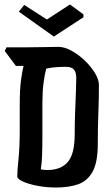

<svg xmlns="http://www.w3.org/2000/svg" viewBox="-20 -850 496 856"><path d="M230 -14Q187 -14 147.5 -21.5Q108 -29 82.5 -40.5Q57 -52 57 -63Q57 -89 62.5 -141Q68 -193 68 -271V-384Q68 -450 73.5 -491.5Q79 -533 85 -556H51L1 -623L9 -639H93Q137 -639 176 -640Q215 -641 241 -641Q268 -641 299.5 -623.5Q331 -606 358.5 -579.5Q386 -553 403.5 -524Q421 -495 421 -471Q421 -410 418.5 -346Q416 -282 416 -208Q416 -127 393 -85Q370 -43 328.5 -28.5Q287 -14 230 -14ZM274 -552Q250 -552 229.5 -550.5Q209 -549 186 -544Q179 -518 174 -479.5Q169 -441 169 -391V-246Q169 -189 167.5 -154Q166 -119 162 -95Q174 -92 191 -92Q251 -92 282 -127.5Q313 -163 313 -251Q313 -302 315 -351.5Q317 -401 318.5 -441Q320 -481 320 -502Q320 -528 309.5 -540Q299 -552 274 -552ZM352 -773 220 -687 64 -798 88 -828 189 -763 292 -830 352 -786Z"/></svg>

Font: Jaini Purva
Style: Regular
Weight: 400
Designer: Maithili Shingre, Girish Dalvi (Devanagari), Taresh Vohra (Latin)
Foundry: Ek Type
Version: Version 2.000; ttfautohint (v1.8.4.7-5d5b)